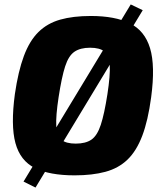

<svg xmlns="http://www.w3.org/2000/svg" viewBox="-20 -776 732 865"><path d="M569 -756 623 -730 140 69 86 42ZM389 -704Q498 -704 565 -671Q632 -638 656 -559Q680 -480 661 -338Q647 -233 621 -164.5Q595 -96 554.5 -57Q514 -18 455 -2Q396 14 316 14Q203 14 137 -19Q71 -52 49.5 -131.5Q28 -211 47 -352Q62 -455 87.5 -523.5Q113 -592 153 -631.5Q193 -671 251 -687.5Q309 -704 389 -704ZM386 -561Q342 -561 315.5 -543Q289 -525 273.5 -477Q258 -429 244 -338Q231 -253 233.5 -208Q236 -163 257 -146Q278 -129 321 -129Q366 -129 392 -147Q418 -165 434 -213.5Q450 -262 464 -352Q477 -437 474.5 -482Q472 -527 450.5 -544Q429 -561 386 -561Z"/></svg>

Font: Exo 2 ExtraBold
Style: Italic
Weight: 800
Italic angle: -8°
Designer: Natanael Gama
Foundry: Natanael Gama
Version: Version 2.010